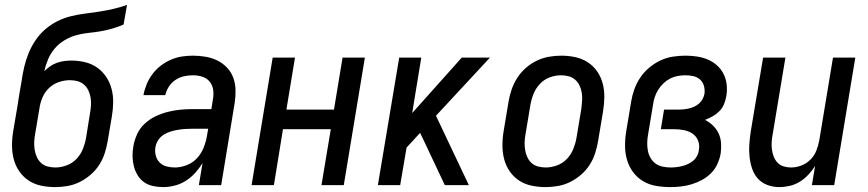

<svg xmlns="http://www.w3.org/2000/svg" viewBox="-20 -755 3540 783"><path d="M205 8Q175 8 147 2Q119 -4 96.5 -19Q74 -34 58.5 -56.5Q43 -79 36 -106Q29 -133 29 -162Q29 -191 34 -221L51 -321Q55 -346 59 -372Q63 -398 68 -424Q72 -453 78.5 -481Q85 -509 96 -536.5Q107 -564 124 -589.5Q141 -615 164 -635Q187 -655 214 -668.5Q241 -682 269.5 -689Q298 -696 326.5 -699.5Q355 -703 384 -707.5Q413 -712 441.5 -718.5Q470 -725 498 -735L484 -655Q461 -645 436.5 -638Q412 -631 387.5 -627Q363 -623 338.5 -620.5Q314 -618 289.5 -611Q265 -604 242.5 -590.5Q220 -577 203 -557Q186 -537 176 -513Q166 -489 161 -465Q172 -476 185 -485Q198 -494 212.5 -499Q227 -504 241.5 -506Q256 -508 271 -508Q299 -508 326.5 -501.5Q354 -495 376 -479.5Q398 -464 413 -441.5Q428 -419 435 -392.5Q442 -366 441.5 -337Q441 -308 436 -279L419 -179Q415 -155 407 -130Q399 -105 384.5 -82.5Q370 -60 349 -42Q328 -24 304.5 -12.5Q281 -1 255.5 3.5Q230 8 205 8ZM206 -72Q228 -72 251.5 -80.5Q275 -89 292 -107Q309 -125 318 -147.5Q327 -170 331 -193L347 -293Q350 -309 351 -325Q352 -341 349.5 -356.5Q347 -372 340.5 -386Q334 -400 322.5 -410Q311 -420 296 -424Q281 -428 265 -428Q243 -428 220.5 -420.5Q198 -413 180.5 -396.5Q163 -380 153.5 -358Q144 -336 141 -314L123 -207Q120 -191 119.5 -175Q119 -159 121.5 -143.5Q124 -128 130.5 -114Q137 -100 148 -90Q159 -80 174.5 -76Q190 -72 206 -72Z M645 8Q624 8 603.5 3.5Q583 -1 567.5 -12Q552 -23 541.5 -40Q531 -57 526 -76.5Q521 -96 520.5 -116.5Q520 -137 524 -159Q528 -183 539 -207.5Q550 -232 570 -250.5Q590 -269 614 -280.5Q638 -292 663.5 -298.5Q689 -305 714 -307.5Q739 -310 764 -310H842L848 -348Q852 -368 849.5 -387.5Q847 -407 835.5 -421.5Q824 -436 805.5 -442Q787 -448 767 -448Q749 -448 730.5 -444Q712 -440 695.5 -429Q679 -418 668.5 -401.5Q658 -385 654 -367H565Q569 -389 578 -411Q587 -433 601.5 -452.5Q616 -472 635.5 -487Q655 -502 677 -511.5Q699 -521 721.5 -524.5Q744 -528 767 -528Q793 -528 819 -523.5Q845 -519 867 -508Q889 -497 906 -479Q923 -461 931.5 -437.5Q940 -414 940.5 -387.5Q941 -361 937 -335L882 0H791L806 -90Q793 -69 776 -50Q759 -31 737.5 -17.5Q716 -4 692 2Q668 8 645 8ZM693 -72Q717 -72 741.5 -81.5Q766 -91 783.5 -110Q801 -129 810.5 -153Q820 -177 824 -201L829 -230H764Q749 -230 734.5 -229Q720 -228 705 -225.5Q690 -223 675.5 -218.5Q661 -214 647.5 -205.5Q634 -197 625.5 -184Q617 -171 614 -156Q611 -138 615 -121.5Q619 -105 630.5 -93Q642 -81 658.5 -76.5Q675 -72 693 -72Z M1006 0 1092 -520H1183L1148 -308H1342L1377 -520H1468L1382 0H1291L1329 -228H1134L1097 0Z M1521 0 1608 -520H1698L1661 -294L1863 -520H1978L1758 -283L1892 0H1794L1703 -193L1693 -213L1638 -153L1612 0Z M2205 8Q2175 8 2147 2Q2119 -4 2096.5 -19Q2074 -34 2058.5 -56.5Q2043 -79 2036 -106Q2029 -133 2029 -162Q2029 -191 2034 -221L2054 -341Q2058 -365 2066.5 -390Q2075 -415 2089.5 -437.5Q2104 -460 2124.5 -478Q2145 -496 2169 -507.5Q2193 -519 2218.5 -523.5Q2244 -528 2269 -528Q2298 -528 2326 -522Q2354 -516 2377 -501Q2400 -486 2415.5 -463.5Q2431 -441 2438 -414Q2445 -387 2444.5 -358Q2444 -329 2439 -299L2419 -179Q2415 -155 2407 -130Q2399 -105 2384.5 -82.5Q2370 -60 2349 -42Q2328 -24 2304.5 -12.5Q2281 -1 2255.5 3.5Q2230 8 2205 8ZM2206 -72Q2228 -72 2251.5 -80.5Q2275 -89 2292 -107Q2309 -125 2318 -147.5Q2327 -170 2331 -193L2351 -313Q2353 -329 2354 -345Q2355 -361 2352.5 -376.5Q2350 -392 2343.5 -406Q2337 -420 2325.5 -430Q2314 -440 2299 -444Q2284 -448 2268 -448Q2245 -448 2222 -439.5Q2199 -431 2182 -413Q2165 -395 2156 -372.5Q2147 -350 2143 -327L2123 -207Q2120 -191 2119.5 -175Q2119 -159 2121.5 -143.5Q2124 -128 2130.5 -114Q2137 -100 2148 -90Q2159 -80 2174.5 -76Q2190 -72 2206 -72Z M2714 8Q2684 8 2655 3Q2626 -2 2602 -16.5Q2578 -31 2561.5 -53.5Q2545 -76 2537 -103.5Q2529 -131 2529 -161Q2529 -191 2534 -221L2554 -341Q2558 -366 2567 -391Q2576 -416 2591 -438.5Q2606 -461 2627.5 -479Q2649 -497 2673.5 -508.5Q2698 -520 2724 -524Q2750 -528 2776 -528Q2799 -528 2822.5 -524.5Q2846 -521 2867 -512Q2888 -503 2904.5 -488Q2921 -473 2931 -453Q2941 -433 2943.5 -409.5Q2946 -386 2942 -363Q2939 -346 2932.5 -330Q2926 -314 2913.5 -301.5Q2901 -289 2886 -280.5Q2871 -272 2855 -266Q2873 -257 2887.5 -243Q2902 -229 2910.5 -211Q2919 -193 2920.5 -171.5Q2922 -150 2919 -129Q2915 -107 2905.5 -86Q2896 -65 2879.5 -48.5Q2863 -32 2842.5 -21Q2822 -10 2800.5 -3.5Q2779 3 2757 5.5Q2735 8 2714 8ZM2715 -72Q2727 -72 2739 -73.5Q2751 -75 2763 -78Q2775 -81 2786.5 -86.5Q2798 -92 2807.5 -100Q2817 -108 2823 -119.5Q2829 -131 2830 -143Q2834 -163 2827 -181Q2820 -199 2805 -209.5Q2790 -220 2770.5 -224Q2751 -228 2731 -228H2675L2688 -308H2745Q2756 -308 2767 -309Q2778 -310 2789 -312.5Q2800 -315 2811 -320Q2822 -325 2831 -333Q2840 -341 2845.5 -351.5Q2851 -362 2853 -373Q2855 -390 2850.5 -405.5Q2846 -421 2834.5 -431Q2823 -441 2807.5 -444.5Q2792 -448 2775 -448Q2759 -448 2743 -445Q2727 -442 2712.5 -434.5Q2698 -427 2685.5 -415Q2673 -403 2664 -388.5Q2655 -374 2650 -358.5Q2645 -343 2643 -327L2623 -207Q2620 -191 2619.5 -174Q2619 -157 2622 -141Q2625 -125 2633 -111Q2641 -97 2653.5 -88Q2666 -79 2682 -75.5Q2698 -72 2715 -72Z M3158 8Q3132 8 3108.5 -1Q3085 -10 3069.5 -28Q3054 -46 3046.5 -69.5Q3039 -93 3036.5 -118Q3034 -143 3036 -169Q3038 -195 3042 -221L3092 -520H3183L3131 -207Q3128 -192 3127 -176Q3126 -160 3128 -145Q3130 -130 3135.5 -116Q3141 -102 3151 -91.5Q3161 -81 3175.5 -76.5Q3190 -72 3206 -72Q3227 -72 3248 -80Q3269 -88 3285 -104Q3301 -120 3309 -140.5Q3317 -161 3321 -182L3377 -520H3468L3382 0H3291L3304 -78Q3292 -59 3276 -42Q3260 -25 3241 -13.5Q3222 -2 3200.5 3Q3179 8 3158 8Z"/></svg>

Font: Iosevka SS04 Medium
Style: Italic
Weight: 500
Italic angle: -9°
Monospace: yes
Designer: Belleve Invis
Foundry: Belleve Invis
Version: Version 19.0.0; ttfautohint (v1.8.4)